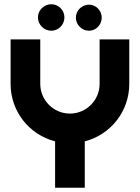

<svg xmlns="http://www.w3.org/2000/svg" viewBox="-20 -886 660 906"><path d="M380 -219C504 -251 590 -362 590 -490V-700H450V-490C450 -413 387 -350 310 -350C233 -350 170 -413 170 -490V-700H30V-490C30 -362 116 -251 240 -219V0H380ZM460 -803C460 -836 433 -864 400 -864C366 -864 338 -836 338 -803C338 -769 366 -741 400 -741C433 -741 460 -769 460 -803ZM284 -804C284 -838 256 -866 222 -866C188 -866 159 -838 159 -804C159 -769 188 -741 222 -741C256 -741 284 -769 284 -804Z"/></svg>

Font: Righteous
Style: Regular
Weight: 400
Designer: Astigmatic (AOETI)
Foundry: Astigmatic (AOETI)
Version: Version 1.000